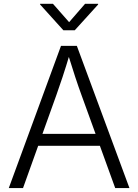

<svg xmlns="http://www.w3.org/2000/svg" viewBox="-20 -962 707 982"><path d="M24.9 0 292 -727.5H373L642.1 0H569.3L396.5 -476.6Q381.8 -516.6 364.5 -569.1Q347.2 -621.6 324.2 -695.8H339.8Q317.4 -620.6 299.8 -567.6Q282.2 -514.6 268.6 -476.6L97.7 0ZM149.4 -216.3V-277.3H517.1V-216.3ZM251 -942.4 333.5 -848.6 415 -942.4H481.9V-939L362.3 -807.1H304.2L185.1 -939V-942.4Z"/></svg>

Font: Inter 17pt Light
Style: Regular
Weight: 300
Version: Version 4.001;git-66647c0bb